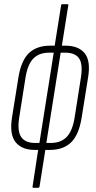

<svg xmlns="http://www.w3.org/2000/svg" viewBox="-20 -703 455 908"><path d="M145 6Q83 6 53.5 -31Q24 -68 37 -149L67 -336Q80 -417 117 -452Q154 -487 217 -487H289Q352 -487 381 -450.5Q410 -414 396 -333L366 -146Q353 -65 316 -29.5Q279 6 216 6ZM145 -27H221Q268 -27 295.5 -55.5Q323 -84 333 -148L362 -332Q373 -398 354.5 -426Q336 -454 288 -454H213Q165 -454 137.5 -426Q110 -398 100 -332L71 -148Q61 -84 80 -55.5Q99 -27 145 -27ZM137 185Q133 185 134 179L162 -4L164 -12L236 -466L237 -477L269 -678Q269 -683 275 -683H299Q305 -683 303 -678L271 -477L269 -467L197 -13L196 -4L167 179Q166 185 161 185Z"/></svg>

Font: Sofia Sans Extra Condensed ExtraLight
Style: Italic
Weight: 250
Italic angle: -9°
Version: Version 4.100